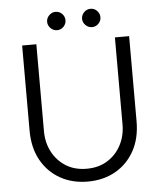

<svg xmlns="http://www.w3.org/2000/svg" viewBox="-58 -905 812 969"><g transform="rotate(-5 348.0 -421.0)"><path d="M348 13Q269 13 208 -21.5Q147 -56 112 -119Q77 -182 77 -269V-700H149V-259Q149 -202 173.5 -155Q198 -108 242.5 -80Q287 -52 348 -52Q409 -52 453.5 -80Q498 -108 522.5 -155Q547 -202 547 -259V-700H619V-269Q619 -182 584 -119Q549 -56 488 -21.5Q427 13 348 13ZM436.6 -761.6Q418 -761.6 404 -775.5Q390 -789.5 390 -808.1Q390 -826.7 404 -840.7Q418 -854.6 436.6 -854.6Q456.1 -854.6 469.6 -840.7Q483.1 -826.7 483.1 -808.1Q483.1 -789.5 469.6 -775.5Q456.1 -761.6 436.6 -761.6ZM259.6 -761.6Q241 -761.6 227 -775.5Q213 -789.5 213 -808.1Q213 -826.7 227 -840.7Q241 -854.6 259.6 -854.6Q279.1 -854.6 292.6 -840.7Q306.1 -826.7 306.1 -808.1Q306.1 -789.5 292.6 -775.5Q279.1 -761.6 259.6 -761.6Z"/></g></svg>

Font: MuseoModerno Light
Style: Regular
Weight: 300
Designer: Pablo Cosgaya, Héctor Gatti, Marcela Romero, and the Authors of The MuseoModerno Project.
Foundry: Omnibus-Type Team
Version: Version 1.001